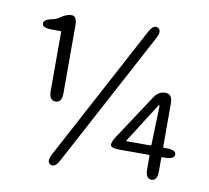

<svg xmlns="http://www.w3.org/2000/svg" viewBox="-83 -841 1032 948"><g transform="rotate(10 433.0 -366.5)"><path d="M229 13Q206 1 229 -41L589 -715Q611 -757 634 -745Q657 -733 634 -691L274 -17Q252 25 229 13ZM733 0Q703 0 703 -48V-114Q703 -119 698 -119H554Q506 -119 506 -136Q506 -152 524 -179L671 -402Q692 -435 727 -435Q762 -435 762 -387V-171Q762 -166 767 -166H779Q827 -166 827 -143Q827 -119 779 -119H767Q762 -119 762 -114V-48Q762 0 733 0ZM578 -170Q575 -166 580 -166H698Q703 -166 703 -171L709 -364Q709 -369 706.5 -369Q704 -369 698 -359ZM199 -298Q167 -298 167 -346V-640Q167 -645 162 -645H120Q73 -645 71 -666Q69 -687 115 -696Q134 -700 151 -712Q178 -732 205 -732Q231 -732 231 -684V-346Q231 -298 199 -298Z"/></g></svg>

Font: Resource Han Rounded KR Normal
Style: Regular
Weight: 350
Designer: Cyano Hao (round all glyphs); Ryoko NISHIZUKA 西塚涼子 (kana, bopomofo & ideographs); Paul D. Hunt (Latin, Greek & Cyrillic)
Foundry: Cyano Hao
Version: 0.990